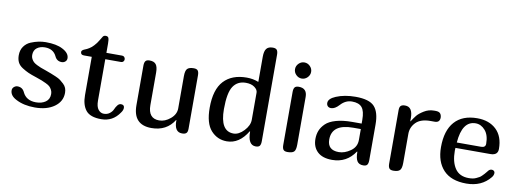

<svg xmlns="http://www.w3.org/2000/svg" viewBox="-60 -1108 3924 1455"><g transform="rotate(10 1901.5 -380.0)"><path d="M349 -122Q349 -139 341.5 -153.5Q334 -168 324.5 -177Q315 -186 294 -196Q273 -206 260 -211Q247 -216 218 -226Q175 -240 152.5 -250Q130 -260 104 -276.5Q78 -293 67 -315.5Q56 -338 56 -369Q56 -409 76 -437Q96 -465 127.5 -478Q159 -491 187 -496.5Q215 -502 241 -502Q324 -502 371 -477Q424 -450 424 -410Q424 -394 412.5 -384Q401 -374 385 -374Q347 -374 331 -410Q306 -462 242 -462Q205 -462 180.5 -443.5Q156 -425 156 -388Q156 -372 163 -359Q170 -346 178.5 -337.5Q187 -329 205.5 -319.5Q224 -310 237.5 -305Q251 -300 277 -291Q305 -281 319 -275.5Q333 -270 358 -259.5Q383 -249 396 -239Q409 -229 423.5 -215.5Q438 -202 444.5 -185.5Q451 -169 451 -149Q451 -82 393.5 -41Q336 0 244 0Q158 0 98 -32Q49 -57 49 -98Q49 -114 61.5 -124.5Q74 -135 88 -135Q127 -135 143 -99Q171 -40 246 -40Q290 -40 319.5 -60.5Q349 -81 349 -122Z M755 0Q670 0 636.5 -41.5Q603 -83 603 -158V-453H543Q517 -453 517 -476Q517 -484 525 -490Q533 -496 544.5 -500Q556 -504 574 -515Q592 -526 607 -543Q626 -563 639 -586Q652 -609 659 -618.5Q666 -628 680 -628Q697 -628 702 -616Q707 -604 707 -573V-502H828Q839 -502 845.5 -494.5Q852 -487 852 -477Q852 -467 845.5 -460Q839 -453 828 -453H707V-135Q707 -88 724.5 -66Q742 -44 767 -44Q794 -44 812.5 -58.5Q831 -73 838.5 -91Q846 -109 857.5 -123.5Q869 -138 884 -138Q910 -138 910 -114Q910 -96 895 -76Q844 0 755 0Z M1104 -170Q1104 -67 1189 -67Q1234 -67 1275 -101.5Q1316 -136 1316 -182V-430Q1316 -473 1330.5 -487.5Q1345 -502 1380 -502Q1403 -502 1411.5 -490.5Q1420 -479 1420 -455V-43Q1420 -19 1410 -9.5Q1400 0 1377 0Q1318 0 1318 -86V-93H1316Q1258 0 1141 0Q1000 0 1000 -151V-455Q1000 -479 1008.5 -490.5Q1017 -502 1040 -502Q1074 -502 1089 -483Q1104 -464 1104 -420Z M1788 -502Q1836 -502 1879 -485V-678Q1879 -722 1894 -741Q1909 -760 1943 -760Q1966 -760 1974.5 -748.5Q1983 -737 1983 -713V-47Q1983 -23 1975 -11.5Q1967 0 1944 0Q1883 0 1883 -104L1880 -105Q1817 0 1721 0Q1648 0 1599 -54.5Q1550 -109 1550 -229Q1550 -369 1612 -435.5Q1674 -502 1788 -502ZM1658 -237Q1658 -67 1761 -67Q1802 -67 1841 -108.5Q1880 -150 1880 -194V-403Q1880 -425 1855 -443.5Q1830 -462 1788 -462Q1724 -462 1691 -412.5Q1658 -363 1658 -237Z M2154.5 -585.5Q2136 -604 2136 -629Q2136 -654 2154.5 -672.5Q2173 -691 2198 -691Q2223 -691 2241.5 -672.5Q2260 -654 2260 -629Q2260 -604 2241.5 -585.5Q2223 -567 2198 -567Q2173 -567 2154.5 -585.5ZM2252 -68Q2252 -26 2238 -13Q2224 0 2188 0Q2165 0 2156.5 -11.5Q2148 -23 2148 -47V-455Q2148 -479 2156.5 -490.5Q2165 -502 2188 -502Q2252 -502 2252 -435Z M2707 -95Q2644 0 2531 0Q2457 0 2418.5 -36.5Q2380 -73 2380 -135Q2380 -170 2391.5 -199Q2403 -228 2429.5 -254Q2456 -280 2508 -295Q2560 -310 2632 -310H2705V-338Q2705 -406 2681.5 -434Q2658 -462 2605 -462Q2555 -462 2517 -420Q2485 -385 2456 -385Q2439 -385 2430 -394.5Q2421 -404 2421 -419Q2421 -452 2476 -475Q2540 -502 2625 -502Q2731 -502 2770.5 -459Q2810 -416 2810 -321V-47Q2810 -23 2802 -11.5Q2794 0 2771 0Q2738 0 2724 -22.5Q2710 -45 2710 -94ZM2648 -268Q2484 -268 2484 -149Q2484 -67 2571 -67Q2616 -67 2661 -98.5Q2706 -130 2706 -184V-268Z M3287 -459Q3287 -420 3248 -420H3215Q3140 -420 3103.5 -383Q3067 -346 3067 -295V-71Q3067 -28 3052.5 -14Q3038 0 3003 0Q2980 0 2971.5 -11.5Q2963 -23 2963 -47V-459Q2963 -483 2973 -492.5Q2983 -502 3006 -502Q3065 -502 3065 -416V-391H3067Q3085 -419 3100.5 -438.5Q3116 -458 3151.5 -480Q3187 -502 3228 -502H3240Q3265 -502 3275.5 -491Q3286 -480 3287 -459Z M3713 -126Q3723 -137 3738 -137Q3747 -137 3754 -131Q3761 -125 3761 -116Q3761 -98 3748 -82Q3682 0 3564 0Q3447 0 3387.5 -63.5Q3328 -127 3328 -239Q3328 -367 3388 -434.5Q3448 -502 3562 -502Q3653 -502 3708 -450Q3763 -398 3763 -301Q3763 -252 3706 -252H3437Q3436 -244 3436 -230Q3436 -144 3470 -94Q3504 -44 3575 -44Q3592 -44 3606.5 -46.5Q3621 -49 3634 -55.5Q3647 -62 3655.5 -66.5Q3664 -71 3674.5 -82Q3685 -93 3689 -97Q3693 -101 3702.5 -113Q3712 -125 3713 -126ZM3556 -462Q3453 -462 3440 -294H3627Q3661 -294 3661 -323Q3661 -390 3629.5 -426Q3598 -462 3556 -462Z"/></g></svg>

Font: Marmelad
Style: Regular
Weight: 400
Designer: Manvel Shmavonyan
Foundry: Cyreal
Version: Version 1.001;PS 001.001;hotconv 1.0.88;makeotf.lib2.5.64775